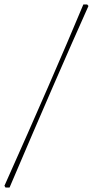

<svg xmlns="http://www.w3.org/2000/svg" viewBox="-36 -721 422 866"><path d="M-11 125 -16 117Q203 -373 340 -701H357L363 -694Q220 -375 7 125Z"/></svg>

Font: Albura ExtraLight
Style: Italic
Weight: 156
Italic angle: -7°
Designer: Mercedes Jáuregui
Foundry: Omnibus-Type Team
Version: Version 1.000